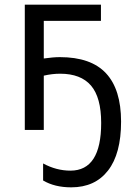

<svg xmlns="http://www.w3.org/2000/svg" viewBox="-20 -555 565 820"><path d="M280.8 173.8Q412.1 173.8 412.1 -29.8Q412.1 -138.7 368.7 -189.5Q325.2 -240.2 236.8 -240.2Q203.1 -240.2 167 -231.9V0H85.9V-535.2H411.1V-465.8H167V-305.2Q207 -311 235.8 -311Q368.7 -311 432.9 -241.9Q497.1 -172.9 497.1 -35.6Q497.1 101.6 441.4 173.3Q385.7 245.1 284.2 245.1Q213.4 245.1 164.1 215.8V143.1Q220.7 173.8 280.8 173.8Z"/></svg>

Font: OpenSans
Style: Regular
Weight: 400
Foundry: Ascender Corporation
Version: Version 1.10